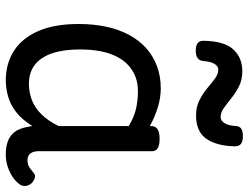

<svg xmlns="http://www.w3.org/2000/svg" viewBox="-118 -725 860 664"><g transform="rotate(90 312.0 -393.0)"><path d="M258 17Q201 17 157 -10.5Q113 -38 88 -94Q63 -150 63 -235Q63 -287 72.5 -331Q82 -375 101 -410Q120 -445 147 -469Q174 -493 209 -506Q244 -519 286 -519Q318 -519 352 -508.5Q386 -498 416 -481V-486Q416 -501 427 -508Q438 -515 460 -515Q482 -515 492.5 -508.5Q503 -502 503 -488V-96Q503 -83 507 -74.5Q511 -66 518 -62Q525 -58 534 -58Q544 -58 550.5 -60.5Q557 -63 563.5 -68Q570 -73 579 -80Q586 -86 595 -83.5Q604 -81 613 -73Q622 -63 623 -52Q624 -41 619 -33Q608 -17 591 -6Q574 5 554.5 11Q535 17 515 17Q492 17 475 12Q458 7 446 -3.5Q434 -14 427.5 -29Q421 -44 418 -63Q418 -64 417 -67.5Q416 -71 416 -75Q393 -38 366.5 -18Q340 2 312 9.5Q284 17 258 17ZM151 -239Q151 -184 164 -144.5Q177 -105 203.5 -84Q230 -63 270 -63Q299 -63 325.5 -73Q352 -83 375 -106Q398 -129 416 -166V-408Q385 -427 356 -433.5Q327 -440 295 -440Q269 -440 247 -432Q225 -424 207 -408Q189 -392 176.5 -368Q164 -344 157.5 -312Q151 -280 151 -239ZM155 -640Q121 -640 121 -666Q122 -739 151 -770Q180 -801 226 -801Q256 -801 278.5 -789.5Q301 -778 319 -763.5Q337 -749 353 -737.5Q369 -726 385 -726Q398 -726 406.5 -740.5Q415 -755 416 -781Q418 -803 450 -803Q470 -803 478 -796Q486 -789 486 -775Q485 -714 460.5 -677.5Q436 -641 379 -641Q350 -641 327 -652.5Q304 -664 285.5 -679.5Q267 -695 251.5 -706.5Q236 -718 221 -718Q209 -718 201 -705Q193 -692 191 -666Q190 -653 181 -646.5Q172 -640 155 -640Z"/></g></svg>

Font: Playwrite PT
Style: Regular
Weight: 400
Designer: Veronika Burian, José Scaglione
Foundry: TypeTogether
Version: Version 1.002